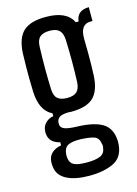

<svg xmlns="http://www.w3.org/2000/svg" viewBox="-118 -673 650 909"><g transform="rotate(-15 206.5 -218.0)"><path d="M206 172Q136 172 94.5 150.5Q53 129 48 87Q46 73 47 60Q49 34 66.5 18.5Q84 3 112 -2V-17Q62 -29 57 -70Q55 -80 57 -91Q59 -111 74 -126Q89 -141 112 -145V-159Q54 -187 50 -281Q49 -318 48.5 -346Q48 -374 48.5 -402.5Q49 -431 50 -471Q54 -544 88.5 -576Q123 -608 199 -608Q301 -608 330 -547H344Q349 -599 408 -600V-532H398Q348 -532 348 -463Q349 -416 349 -385.5Q349 -355 348.5 -331Q348 -307 347 -281Q343 -207 309 -175Q275 -143 199 -143Q190 -143 185 -144Q153 -143 140.5 -133.5Q128 -124 128 -107V-102Q128 -84 147.5 -76.5Q167 -69 213 -68Q290 -65 330 -42Q370 -19 376 36Q377 42 377 50Q377 58 376 68Q370 128 322.5 150Q275 172 206 172ZM199 -211Q231 -211 246 -225Q261 -239 263 -271Q267 -369 263 -480Q261 -512 246 -526Q231 -540 199 -540Q167 -540 151.5 -526Q136 -512 135 -480Q131 -369 135 -271Q136 -239 151.5 -225Q167 -211 199 -211ZM209 108Q253 108 275.5 98Q298 88 301 62Q304 51 300 38Q296 11 274.5 3.5Q253 -4 209 -6Q167 -7 147.5 3Q128 13 125 40Q123 52 125 64Q128 89 147 98.5Q166 108 209 108Z"/></g></svg>

Font: Big Shoulders Display SemiBold
Style: Regular
Weight: 600
Designer: Patric King
Foundry: XO Type Co
Version: Version 1.000; ttfautohint (v1.8.2)